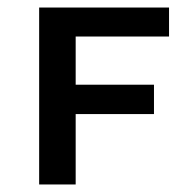

<svg xmlns="http://www.w3.org/2000/svg" viewBox="-20 -490 508 510"><path d="M84 0V-470H181V0ZM117 -187V-265H389V-187ZM117 -393V-470H429V-393Z"/></svg>

Font: Ysabeau SC SemiBold
Style: Regular
Weight: 600
Designer: Christian Thalmann (Catharsis Fonts)
Version: Version 2.001;gftools[0.9.30]; featfreeze: smcp